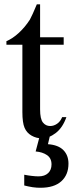

<svg xmlns="http://www.w3.org/2000/svg" viewBox="-20 -646 343 906"><path d="M169.2 -625.6V-470.3H280.5V-434.9H169.2V-129.7Q169.2 -84.6 182.6 -67.9Q195.9 -51.3 216.9 -51.3Q233.8 -51.3 249.5 -62.1Q265.1 -72.8 273.3 -93.3H293.3Q275.9 -43.6 243.3 -18.5Q210.8 6.7 175.9 6.7Q151.3 6.7 128.7 -6.2Q106.2 -19 95.9 -43.1Q85.6 -67.2 85.6 -117.4V-434.9H10.3V-451.8Q39 -463.6 68.2 -490.3Q97.4 -516.9 121 -553.3Q132.3 -573.8 153.8 -625.6ZM303.1 126.2Q303.1 179 269.2 209.5Q235.4 240 171.3 240Q163.6 240 153.8 239.5Q144.1 239 133.8 237.4Q123.6 235.9 113.3 233.6Q103.1 231.3 94.4 229.2V178.5Q112.3 182.1 130.3 184.1Q148.2 186.2 162.1 186.2Q190.8 186.2 206.9 171Q223.1 155.9 223.1 129.7Q223.1 100.5 201.8 85.9Q180.5 71.3 148.2 68.7L168.7 -8.7H216.4L206.2 34.4Q254.9 37.9 279 62.3Q303.1 86.7 303.1 126.2Z"/></svg>

Font: MM Jasmine
Style: Regular
Weight: 400
Designer: Khon Soe Zaw Thu
Version: Version 1.00 July 11, 2016, initial release